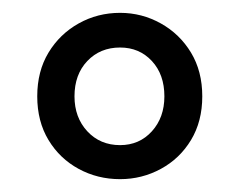

<svg xmlns="http://www.w3.org/2000/svg" viewBox="-20 -682 373 299"><path d="M167 -403Q132 -403 102.5 -419Q73 -435 55.5 -464Q38 -493 38 -532Q38 -571 55.5 -600Q73 -629 102.5 -645.5Q132 -662 167 -662Q201 -662 230.5 -645.5Q260 -629 277.5 -600Q295 -571 295 -532Q295 -493 277.5 -464Q260 -435 230.5 -419Q201 -403 167 -403ZM167 -456Q197 -456 216.5 -477.5Q236 -499 236 -532Q236 -566 216.5 -587Q197 -608 167 -608Q136 -608 116 -587Q96 -566 96 -532Q96 -499 116 -477.5Q136 -456 167 -456Z"/></svg>

Font: Narnoor Medium
Style: Regular
Weight: 500
Designer: S. Sridhar Murthy
Foundry: SIL International
Version: Version 3.000